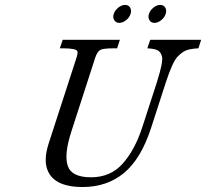

<svg xmlns="http://www.w3.org/2000/svg" viewBox="-20 -749 839 782"><path d="M632.6 -729Q646.5 -729 653.1 -718Q659.7 -707 654.8 -692.1Q649.9 -677.2 636.2 -666.5Q622.6 -655.8 608.9 -655.8Q595.2 -655.8 588.6 -667Q582 -678.2 586.7 -692.6Q591.3 -707 605 -718Q618.7 -729 632.6 -729ZM489.5 -729Q503.4 -729 510 -718Q516.6 -707 511.7 -692.1Q506.8 -677.2 493.2 -666.5Q479.5 -655.8 465.8 -655.8Q452.1 -655.8 445.3 -667Q438.5 -678.2 443.4 -692.6Q448.2 -707 461.9 -718Q475.6 -729 489.5 -729ZM788.1 -552.2Q759.3 -550.8 741.2 -544.9Q723.1 -539.1 702.9 -517.8Q682.6 -496.6 655.3 -413.1L595.2 -227.5Q554.2 -101.6 484.9 -44.4Q415.5 12.7 316.9 12.7Q193.8 12.7 170.9 -64Q158.7 -104 178.2 -164.6L291.5 -513.7Q297.4 -532.2 295.4 -539.6Q291.5 -552.2 236.8 -552.2H223.6L235.4 -586.9H468.3L457 -552.2H443.8Q401.4 -552.2 388.9 -545.9Q376.5 -539.6 367.7 -513.7L270.5 -212.9Q240.2 -119.1 256.1 -73Q272 -26.9 350.8 -26.9Q429.7 -26.9 479.2 -82Q528.8 -137.2 559.1 -229.5L618.2 -411.6Q645.5 -497.6 639.9 -518.3Q634.3 -539.1 620.6 -544.9Q606.9 -550.8 580.1 -552.2L591.8 -586.9H799.3Z"/></svg>

Font: RIT Rachana
Style: Italic
Weight: 400
Designer: Hussain KH
Version: 1.5.2